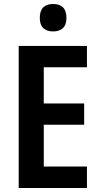

<svg xmlns="http://www.w3.org/2000/svg" viewBox="-20 -945 504 965"><path d="M417 0H74V-714H417V-607H200V-425H403V-318H200V-108H417ZM247 -925Q279 -925 296.5 -908Q314 -891 314 -855Q314 -820 296 -803.5Q278 -787 247 -787Q216 -787 198 -803.5Q180 -820 180 -855Q180 -891 197.5 -908Q215 -925 247 -925Z"/></svg>

Font: Noto Sans Bengali Condensed SemiBold
Style: Regular
Weight: 600
Width: 3
Designer: Joana Ranito - Universal Thirst; Jelle Bosma - Monotype Design Team
Foundry: Universal Thirst ehf.
Version: Version 3.000; ttfautohint (v1.8.4.7-5d5b)